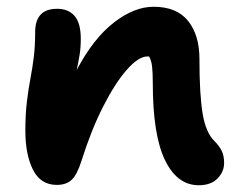

<svg xmlns="http://www.w3.org/2000/svg" viewBox="-20 -538 705 568"><path d="M568 10Q504 10 468 -64.5Q432 -139 432 -292Q432 -322 430 -340.5Q428 -359 421 -371Q419 -371 416 -371Q390 -371 355.5 -332Q321 -293 285.5 -223.5Q250 -154 221 -62Q208 -21 192 -6Q176 9 148 9Q100 9 77.5 -36Q55 -81 55 -151Q55 -200 59.5 -237Q64 -274 70 -305.5Q76 -337 80 -369.5Q84 -402 84 -443Q84 -512 149 -512Q182 -512 200.5 -491Q219 -470 219 -423Q219 -397 215.5 -376Q212 -355 207 -331Q256 -424 316.5 -471Q377 -518 434 -518Q503 -518 536.5 -476Q570 -434 570 -364Q570 -258 579.5 -201.5Q589 -145 615 -120Q629 -106 636 -91.5Q643 -77 643 -56Q643 -30 623.5 -10Q604 10 568 10Z"/></svg>

Font: Shantell Sans Normal
Style: Bold
Weight: 700
Designer: Stephen Nixon, Anya Danilova, Shantell Martin
Foundry: Arrow Type
Version: Version 1.009;[a7da0bfa3]